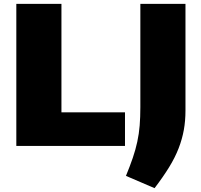

<svg xmlns="http://www.w3.org/2000/svg" viewBox="-20 -760 1048 1000"><path d="M636 156Q657 105 671.5 62.5Q686 20 695 -21.5Q704 -63 707.5 -106.5Q711 -150 711 -202V-740H946V-184Q946 -131 937.5 -83.5Q929 -36 910.5 12Q892 60 861 110.5Q830 161 785 220ZM65 -740H300V-175H631V0H65Z"/></svg>

Font: Encode Sans Wide
Style: Black
Weight: 900
Designer: Pablo Impallari, Andres Torresi
Foundry: Pablo Impallari, Andres Torresi
Version: Version 1.000; ttfautohint (v1.00) -l 8 -r 50 -G 200 -x 14 -